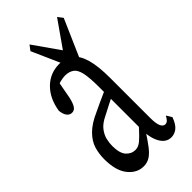

<svg xmlns="http://www.w3.org/2000/svg" viewBox="-239 -813 874 874"><g transform="rotate(-45 198.0 -376.0)"><path d="M125 4.4Q82.5 4.4 51.8 -33.7Q21 -71.8 21 -146Q21 -181.2 30.5 -212.2Q40 -243.2 67.9 -271.5Q95.7 -299.8 148.9 -323.2Q168.9 -333 189.5 -342.3Q210 -351.6 229.5 -360.4Q249 -369.1 269 -377.4V-334Q242.2 -322.3 217 -309.1Q191.9 -295.9 166 -282.7Q130.9 -266.1 115 -245.1Q99.1 -224.1 94.2 -202.9Q89.4 -181.6 89.4 -162.6Q89.4 -115.7 107.7 -95.5Q126 -75.2 151.9 -75.2Q164.6 -75.2 176.5 -81.8Q188.5 -88.4 207.3 -107.2Q226.1 -126 257.3 -161.6L267.6 -101.6H244.1Q220.7 -65.9 202.9 -42.5Q185.1 -19 167 -7.3Q148.9 4.4 125 4.4ZM308.1 0Q275.4 0 256.1 -33Q236.8 -65.9 236.8 -120.6V-126.5V-396.5Q236.8 -455.6 229.7 -487.1Q222.7 -518.6 205.8 -530Q189 -541.5 164.1 -541.5Q151.4 -541.5 134 -537.4Q116.7 -533.2 94.2 -521L126.5 -559.1L107.4 -456.5Q101.6 -429.2 92.5 -414.1Q83.5 -398.9 67.4 -398.9Q51.8 -398.9 42.2 -412.4Q32.7 -425.8 30.8 -448.2Q41.5 -516.6 82.5 -557.1Q123.5 -597.7 182.6 -597.7Q223.6 -597.7 249.8 -576.4Q275.9 -555.2 288.8 -509.8Q301.8 -464.4 301.8 -388.2V-132.3Q301.8 -93.8 309.6 -77.6Q317.4 -61.5 330.1 -61.5Q339.8 -61.5 346.9 -69.1Q354 -76.7 359.9 -88.4L376 -61.5Q362.8 -26.4 345.5 -13.2Q328.1 0 308.1 0ZM149.9 -755.9 270.5 -584H206.5L327.1 -755.9L345.7 -731.4L268.1 -554.2H210L131.3 -731.4Z"/></g></svg>

Font: Scarab Serif
Style: Regular
Weight: 400
Designer: John Roberts
Foundry: Scarab
Version: 1.0